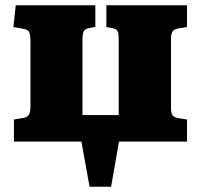

<svg xmlns="http://www.w3.org/2000/svg" viewBox="-20 -539 762 731"><path d="M321 172 290 0H33V-84L69 -90Q85 -93 90.5 -102.5Q96 -112 96 -136V-380Q96 -408 90.5 -417.5Q85 -427 70 -429L31 -436L40 -519H343V-437L319 -432Q303 -429 298.5 -419Q294 -409 294 -387V-101H432V-388Q432 -411 428 -420Q424 -429 407 -432L385 -436V-519H692V-436L661 -431Q642 -428 636.5 -418.5Q631 -409 631 -388V-129Q631 -109 636.5 -100.5Q642 -92 661 -89L692 -84V0H433L403 172Z"/></svg>

Font: Literata ExtraBold
Style: Regular
Weight: 800
Designer: Latin by Veronika Burian and Jose Scaglione. Greek by Irene Vlachou. Cyrillic by Vera Evstafieva.
Foundry: TypeTogether
Version: Version 3.103;gftools[0.9.29]